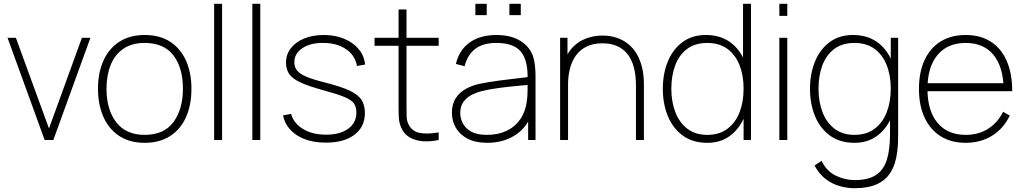

<svg xmlns="http://www.w3.org/2000/svg" viewBox="-20 -740 5411 1015"><path d="M262 0H216L20 -540H64L239 -61L413 -540H458Z M745 15Q665 15 610 -21.5Q555 -58 526.5 -122.5Q498 -187 498 -271Q498 -356 527 -420Q556 -484 611.2 -519.5Q666.5 -555 745 -555Q825.5 -555 880.5 -518.8Q935.5 -482.5 963.8 -418.5Q992 -354.5 992 -271Q992 -185.5 963.5 -121.2Q935 -57 879.8 -21Q824.5 15 745 15ZM745 -27Q847 -27 897 -94.8Q947 -162.5 947 -271Q947 -381.5 896.8 -447.2Q846.5 -513 745 -513Q676.5 -513 631.8 -482Q587 -451 565 -396.5Q543 -342 543 -271Q543 -161 594.2 -94Q645.5 -27 745 -27Z M1154 0H1112V-720H1154Z M1356 0H1314V-720H1356Z M1703 14Q1611.5 14 1551 -24.2Q1490.5 -62.5 1476 -130L1519 -138Q1532.5 -88 1582.2 -58Q1632 -28 1704 -28Q1777.5 -28 1820.8 -59.5Q1864 -91 1864 -145Q1864 -174.5 1851 -193.2Q1838 -212 1800.2 -227.5Q1762.5 -243 1689 -263Q1612 -284 1569.2 -303.8Q1526.5 -323.5 1509.2 -348.2Q1492 -373 1492 -409Q1492 -452 1517.5 -485Q1543 -518 1588 -536.5Q1633 -555 1692 -555Q1751.5 -555 1799.2 -535.2Q1847 -515.5 1876.2 -480.2Q1905.5 -445 1910 -399L1867 -391Q1857.5 -447.5 1809.2 -480.2Q1761 -513 1689 -513Q1621.5 -514 1578.8 -485.5Q1536 -457 1536 -411Q1536 -385.5 1550.5 -367.2Q1565 -349 1601 -334Q1637 -319 1701 -303Q1782 -282.5 1827.2 -261.5Q1872.5 -240.5 1890.8 -212.5Q1909 -184.5 1909 -143Q1909 -69.5 1854 -27.8Q1799 14 1703 14Z M2299 -40V0Q2258.5 9 2219 6.8Q2179.5 4.5 2148.5 -12.2Q2117.5 -29 2102 -63Q2090 -89.5 2088.5 -116.8Q2087 -144 2087 -179V-690H2129V-179Q2129 -144 2129.8 -122.5Q2130.5 -101 2140 -82Q2158 -46 2197 -37.8Q2236 -29.5 2299 -40ZM2299 -498H1960V-540H2299Z M2556 15Q2493 15 2451.5 -7Q2410 -29 2389.5 -65Q2369 -101 2369 -143Q2369 -190.5 2389.8 -221.8Q2410.5 -253 2444 -271Q2477.5 -289 2516 -297Q2563 -306.5 2616.8 -313.8Q2670.5 -321 2716 -326Q2761.5 -331 2784 -334L2769 -324Q2771.5 -419.5 2734.2 -466.2Q2697 -513 2603 -513Q2535 -513 2493.8 -482.8Q2452.5 -452.5 2436 -390L2390 -402Q2408 -477 2463.8 -516Q2519.5 -555 2605 -555Q2680 -555 2730 -524.5Q2780 -494 2798 -442Q2805 -422 2808 -393.5Q2811 -365 2811 -338V0H2772V-148L2792 -147Q2770.5 -70 2706.5 -27.5Q2642.5 15 2556 15ZM2554 -27Q2612.5 -27 2657.2 -48Q2702 -69 2729.8 -108.8Q2757.5 -148.5 2765 -204Q2769 -232 2769 -264Q2769 -296 2769 -310L2791 -293Q2764.5 -290.5 2717.8 -286.2Q2671 -282 2619 -275.2Q2567 -268.5 2525 -258Q2500.5 -252 2474.5 -239Q2448.5 -226 2430.8 -202.5Q2413 -179 2413 -142Q2413 -116 2426 -89.5Q2439 -63 2469.8 -45Q2500.5 -27 2554 -27ZM2733 -660H2673V-720H2733ZM2553 -660H2493V-720H2553Z M3384 0H3342V-286Q3342 -344 3330.2 -386.2Q3318.5 -428.5 3295.5 -456.2Q3272.5 -484 3239.8 -497.5Q3207 -511 3165 -511Q3115.5 -511 3080.8 -493.8Q3046 -476.5 3024.5 -446.5Q3003 -416.5 2993 -377.5Q2983 -338.5 2983 -295L2944 -294Q2944 -386.5 2974.5 -443.2Q3005 -500 3055.2 -526Q3105.5 -552 3165 -552Q3206 -552 3240.2 -540.5Q3274.5 -529 3301.2 -507.2Q3328 -485.5 3346.5 -454Q3365 -422.5 3374.5 -382.2Q3384 -342 3384 -294ZM2983 0H2941V-540H2980V-430H2983Z M3719 15Q3642.5 15 3590.2 -22.8Q3538 -60.5 3511 -125.2Q3484 -190 3484 -271Q3484 -350.5 3510.5 -415Q3537 -479.5 3587.8 -517.2Q3638.5 -555 3711 -555Q3786.5 -555 3838.2 -518.2Q3890 -481.5 3916.5 -417.2Q3943 -353 3943 -271Q3943 -190.5 3916.8 -125.8Q3890.5 -61 3840.5 -23Q3790.5 15 3719 15ZM3719 -27Q3782.5 -27 3825.2 -59Q3868 -91 3889.5 -146.2Q3911 -201.5 3911 -271Q3911 -341.5 3889.2 -396.2Q3867.5 -451 3824.8 -482Q3782 -513 3719 -513Q3654.5 -513 3612.2 -481.2Q3570 -449.5 3549.5 -394.8Q3529 -340 3529 -271Q3529 -201.5 3550.5 -146.2Q3572 -91 3614.2 -59Q3656.5 -27 3719 -27ZM3950 0H3911V-425H3908V-720H3950Z M4142 -656H4100V-720H4142ZM4142 0H4100V-540H4142Z M4498 255Q4459 255 4419.5 244Q4380 233 4345.2 206.8Q4310.5 180.5 4286 135L4323 110Q4350 165.5 4399 188.8Q4448 212 4498 212Q4570.5 212 4611.2 184.8Q4652 157.5 4668.5 103.8Q4685 50 4685 -30V-168H4689V-540H4728V-30Q4728 -5.5 4727 17.5Q4726 40.5 4723 63Q4715 128.5 4688.2 171Q4661.5 213.5 4614.5 234.2Q4567.5 255 4498 255ZM4497 15Q4420.5 15 4368.2 -22.8Q4316 -60.5 4289 -125.2Q4262 -190 4262 -271Q4262 -350.5 4288.5 -415Q4315 -479.5 4365.8 -517.2Q4416.5 -555 4489 -555Q4564.5 -555 4616.2 -518.2Q4668 -481.5 4694.5 -417.2Q4721 -353 4721 -271Q4721 -190.5 4694.8 -125.8Q4668.5 -61 4618.5 -23Q4568.5 15 4497 15ZM4497 -27Q4560.5 -27 4603.2 -59Q4646 -91 4667.5 -146.2Q4689 -201.5 4689 -271Q4689 -341.5 4667.2 -396.2Q4645.5 -451 4602.8 -482Q4560 -513 4497 -513Q4432.5 -513 4390.2 -481.2Q4348 -449.5 4327.5 -394.8Q4307 -340 4307 -271Q4307 -201.5 4328.5 -146.2Q4350 -91 4392.2 -59Q4434.5 -27 4497 -27Z M5085 15Q5008.5 15 4953.2 -19.5Q4898 -54 4868 -118Q4838 -182 4838 -270Q4838 -358.5 4867.8 -422.5Q4897.5 -486.5 4952.8 -520.8Q5008 -555 5085 -555Q5162.5 -555 5217.5 -520Q5272.5 -485 5301.8 -418.5Q5331 -352 5331 -258H5286V-272Q5283 -388.5 5231.2 -450.8Q5179.5 -513 5085 -513Q4989 -513 4936 -449.2Q4883 -385.5 4883 -270Q4883 -154.5 4936 -90.8Q4989 -27 5085 -27Q5152 -27 5202.5 -58.5Q5253 -90 5283 -149L5318 -129Q5285 -60 5224.5 -22.5Q5164 15 5085 15ZM5305 -258H4865V-300H5305Z"/></svg>

Font: Manrope Variable Light
Style: Regular
Weight: 200
Designer: Mikhail Sharanda
Foundry: Mikhail Sharanda
Version: Version 4.505